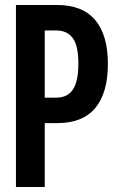

<svg xmlns="http://www.w3.org/2000/svg" viewBox="-20 -749 472 769"><path d="M43.9 0V-729H209Q310.5 -729 361.3 -668.7Q412.1 -608.4 412.1 -493.2Q412.1 -377 361.6 -316.4Q311 -255.9 209 -255.9H159.2V0ZM159.2 -357.9H205.1Q251 -357.9 272.5 -391.1Q293.9 -424.3 293.9 -494.1Q293.9 -565.9 271.5 -596.4Q249 -627 205.1 -627H159.2Z"/></svg>

Font: Lumene Sans Condensed
Style: Bold
Weight: 600
Width: 3
Designer: Deni Anggara
Version: Version 1.003;Glyphs 3.1.2 (3151)